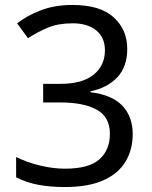

<svg xmlns="http://www.w3.org/2000/svg" viewBox="-20 -744 612 774"><path d="M493 -547Q493 -475 453 -432.5Q413 -390 345 -376V-372Q431 -362 473 -318Q515 -274 515 -203Q515 -141 486 -92.5Q457 -44 396.5 -17Q336 10 241 10Q185 10 137 1.5Q89 -7 45 -29V-111Q90 -89 142 -76.5Q194 -64 242 -64Q338 -64 380.5 -101.5Q423 -139 423 -205Q423 -272 370.5 -301.5Q318 -331 223 -331H154V-406H224Q312 -406 357.5 -443Q403 -480 403 -541Q403 -593 368 -621.5Q333 -650 273 -650Q215 -650 174 -633Q133 -616 93 -590L49 -650Q87 -680 143.5 -702Q200 -724 272 -724Q384 -724 438.5 -674Q493 -624 493 -547Z"/></svg>

Font: Noto Sans Limbu
Style: Regular
Weight: 400
Designer: Monotype Design Team
Foundry: Monotype Imaging Inc.
Version: Version 2.004; ttfautohint (v1.8.4.7-5d5b)